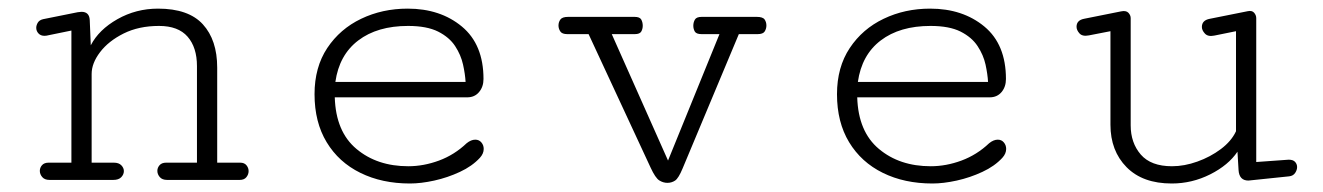

<svg xmlns="http://www.w3.org/2000/svg" viewBox="-20 -417 3067 445"><path d="M94.7 0Q83.5 0 77.9 -6.6Q72.3 -13.2 72.3 -21Q72.3 -28.3 77.4 -34.2Q82.5 -40 92.8 -40H145.5V-346.2L92.8 -335.4Q87.9 -334 83 -334Q74.2 -334 69.1 -339.6Q64 -345.2 64 -352.5Q64 -358.4 67.6 -364.5Q71.3 -370.6 80.1 -372.6L160.2 -388.7Q167 -389.6 168.9 -389.6Q187 -389.6 188 -370.6L190.4 -312Q209 -348.1 252.2 -372.6Q295.4 -397 346.2 -397Q417 -397 450.2 -360.6Q483.4 -324.2 483.4 -260.3V-40H536.6Q546.4 -40 551.3 -33.9Q556.2 -27.8 556.2 -20.5Q556.2 -12.7 551 -6.3Q545.9 0 535.6 0H367.2Q356 0 350.3 -6.6Q344.7 -13.2 344.7 -21Q344.7 -28.3 349.9 -34.2Q355 -40 365.2 -40H436.5V-263.7Q436.5 -307.1 414.8 -332Q393.1 -356.9 348.6 -356.9Q301.8 -356.9 266.6 -339.4Q231.4 -321.8 211.9 -296.1Q192.4 -270.5 192.4 -245.6V-40H243.7Q255.4 -40 261.2 -33.9Q267.1 -27.8 267.1 -20.5Q267.1 -12.7 261 -6.3Q254.9 0 242.7 0Z M930.2 8.3Q865.2 8.3 815.2 -16.4Q765.1 -41 737.1 -87.4Q709 -133.8 709 -198.7Q709 -261.2 738.5 -305.7Q768.1 -350.1 817.1 -373.5Q866.2 -397 924.8 -397Q1000.5 -397 1050.5 -355.5Q1100.6 -314 1100.6 -233.9Q1100.6 -215.8 1090.3 -203.6Q1080.1 -191.4 1063 -191.4H755.9Q758.3 -111.8 806.2 -71.8Q854 -31.7 926.3 -31.7Q961.9 -31.7 997.6 -44.9Q1033.2 -58.1 1061.5 -85Q1071.8 -93.3 1081.5 -93.3Q1090.3 -93.3 1095.7 -86.9Q1101.1 -80.6 1101.1 -71.8Q1101.1 -61 1092.3 -51.3Q1074.2 -31.7 1045.9 -18.6Q1017.6 -5.4 986.6 1.5Q955.6 8.3 930.2 8.3ZM757.3 -227.1H1059.1Q1058.1 -245.1 1053.2 -267.3Q1048.3 -289.6 1034.9 -310.1Q1021.5 -330.6 995.4 -343.8Q969.2 -356.9 925.8 -356.9Q854.5 -356.9 810.3 -323.2Q766.1 -289.6 757.3 -227.1Z M1526.9 6.8Q1517.1 6.8 1508.1 1.2Q1499 -4.4 1487.8 -28.8L1344.2 -337.9H1294.9Q1282.7 -337.9 1278.6 -344.2Q1274.4 -350.6 1274.4 -357.9Q1274.4 -365.7 1278.8 -371.8Q1283.2 -377.9 1296.9 -377.9H1450.7Q1462.9 -377.9 1466.3 -371.6Q1469.7 -365.2 1469.7 -357.4Q1469.7 -350.1 1466.3 -344Q1462.9 -337.9 1451.2 -337.9H1397.9L1528.3 -44.9L1647.5 -337.9H1606Q1593.8 -337.9 1590.3 -344Q1586.9 -350.1 1586.9 -357.4Q1586.9 -365.2 1590.6 -371.6Q1594.2 -377.9 1606.4 -377.9H1733.9Q1748 -377.9 1752.2 -371.8Q1756.3 -365.7 1756.3 -357.9Q1756.3 -350.6 1752.4 -344.2Q1748.5 -337.9 1735.8 -337.9H1692.4L1562 -26.4Q1552.7 -3.9 1544.7 1.5Q1536.6 6.8 1526.9 6.8Z M2141.1 8.3Q2076.2 8.3 2026.1 -16.4Q1976.1 -41 1948 -87.4Q1919.9 -133.8 1919.9 -198.7Q1919.9 -261.2 1949.5 -305.7Q1979 -350.1 2028.1 -373.5Q2077.1 -397 2135.7 -397Q2211.4 -397 2261.5 -355.5Q2311.5 -314 2311.5 -233.9Q2311.5 -215.8 2301.3 -203.6Q2291 -191.4 2273.9 -191.4H1966.8Q1969.2 -111.8 2017.1 -71.8Q2064.9 -31.7 2137.2 -31.7Q2172.9 -31.7 2208.5 -44.9Q2244.1 -58.1 2272.5 -85Q2282.7 -93.3 2292.5 -93.3Q2301.3 -93.3 2306.6 -86.9Q2312 -80.6 2312 -71.8Q2312 -61 2303.2 -51.3Q2285.2 -31.7 2256.8 -18.6Q2228.5 -5.4 2197.5 1.5Q2166.5 8.3 2141.1 8.3ZM1968.3 -227.1H2270Q2269 -245.1 2264.2 -267.3Q2259.3 -289.6 2245.8 -310.1Q2232.4 -330.6 2206.3 -343.8Q2180.2 -356.9 2136.7 -356.9Q2065.4 -356.9 2021.2 -323.2Q1977.1 -289.6 1968.3 -227.1Z M2695.8 8.3Q2628.4 8.3 2591.1 -29.5Q2553.7 -67.4 2553.7 -127.9V-344.7L2503.9 -335Q2488.8 -332 2481.9 -339.6Q2475.1 -347.2 2475.1 -355Q2475.1 -370.1 2492.7 -373.5L2578.1 -390.6Q2589.8 -393.1 2595.2 -387.5Q2600.6 -381.8 2600.6 -375V-126.5Q2600.6 -85.9 2624 -58.8Q2647.5 -31.7 2696.3 -31.7Q2725.1 -31.7 2755.1 -42.5Q2785.2 -53.2 2809.6 -71.5Q2834 -89.8 2844.7 -112.8V-344.7L2794.4 -334.5Q2779.8 -331.5 2772.7 -339.1Q2765.6 -346.7 2765.6 -354.5Q2765.6 -370.1 2784.2 -373.5L2872.1 -391.1Q2881.8 -393.1 2886.7 -387.5Q2891.6 -381.8 2891.6 -375V-41.5L2966.8 -46.9Q2977.1 -46.9 2981.7 -41.7Q2986.3 -36.6 2986.3 -29.8Q2986.3 -22.9 2981.7 -16.1Q2977.1 -9.3 2967.8 -8.3L2873.5 1.5Q2852.1 1.5 2850.6 -22.9L2848.1 -65.4Q2827.1 -34.2 2784.9 -12.9Q2742.7 8.3 2695.8 8.3Z"/></svg>

Font: Cutive Mono
Style: Regular
Weight: 400
Designer: Vernon Adams
Foundry: Vernon Adams
Version: Version 1.110; ttfautohint (v1.8.4.7-5d5b)